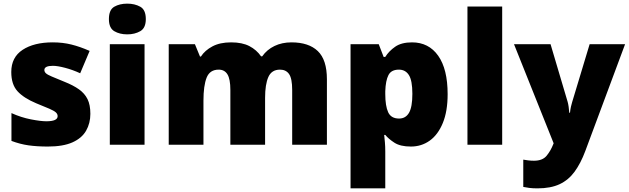

<svg xmlns="http://www.w3.org/2000/svg" viewBox="-20 -796 3458 1056"><path d="M477 -170Q477 -118 453.5 -77Q430 -36 378.5 -13Q327 10 243 10Q184 10 137.5 3.5Q91 -3 43 -21V-174Q96 -150 150 -139.5Q204 -129 235 -129Q297 -129 297 -157Q297 -169 287 -178Q277 -187 251.5 -198Q226 -209 179 -228Q110 -257 76 -294.5Q42 -332 42 -400Q42 -481 104.5 -522Q167 -563 270 -563Q325 -563 373 -551Q421 -539 473 -516L421 -393Q380 -412 338 -423Q296 -434 271 -434Q224 -434 224 -411Q224 -401 232.5 -393Q241 -385 265 -375Q289 -365 335 -346Q383 -327 414.5 -304.5Q446 -282 461.5 -250.5Q477 -219 477 -170Z M680 -776Q721 -776 751.5 -759Q782 -742 782 -691Q782 -642 751.5 -624.5Q721 -607 680 -607Q638 -607 608.5 -624.5Q579 -642 579 -691Q579 -742 608.5 -759Q638 -776 680 -776ZM775 -553V0H584V-553Z M1583 -563Q1678 -563 1728 -515Q1778 -467 1778 -360V0H1587V-301Q1587 -364 1570 -388.5Q1553 -413 1520 -413Q1474 -413 1456 -372.5Q1438 -332 1438 -258V0H1247V-301Q1247 -361 1231 -387Q1215 -413 1183 -413Q1134 -413 1116.5 -369Q1099 -325 1099 -242V0H908V-553H1052L1080 -485H1085Q1107 -519 1148.5 -541Q1190 -563 1251 -563Q1312 -563 1351.5 -542.5Q1391 -522 1416 -486H1422Q1448 -523 1489.5 -543Q1531 -563 1583 -563Z M2246 -563Q2338 -563 2390 -489.5Q2442 -416 2442 -278Q2442 -184 2415.5 -119.5Q2389 -55 2343.5 -22.5Q2298 10 2240 10Q2182 10 2149.5 -11Q2117 -32 2099 -54H2093Q2095 -35 2097 -13Q2099 9 2099 38V240H1908V-553H2063L2090 -483H2099Q2119 -515 2153.5 -539Q2188 -563 2246 -563ZM2174 -413Q2132 -413 2116.5 -383Q2101 -353 2099 -294V-279Q2099 -213 2115 -178.5Q2131 -144 2175 -144Q2211 -144 2229.5 -175.5Q2248 -207 2248 -280Q2248 -353 2229 -383Q2210 -413 2174 -413Z M2742 0H2551V-760H2742Z M2807 -553H3008L3102 -236Q3105 -226 3107.5 -209Q3110 -192 3111 -176H3115Q3117 -196 3120.5 -210.5Q3124 -225 3127 -235L3223 -553H3418L3199 35Q3174 102 3140.5 148Q3107 194 3058 217Q3009 240 2936 240Q2910 240 2891 237.5Q2872 235 2858 232V82Q2869 84 2884.5 86Q2900 88 2917 88Q2964 88 2986.5 60.5Q3009 33 3023 -3L3025 -8Z"/></svg>

Font: Noto Sans Gurmukhi UI Black
Style: Regular
Weight: 900
Designer: Jelle Bosma - Monotype Design Team
Foundry: Monotype Imaging Inc.
Version: Version 2.004; ttfautohint (v1.8.4.7-5d5b)